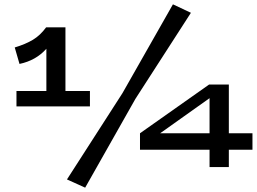

<svg xmlns="http://www.w3.org/2000/svg" viewBox="-20 -759 1185 886"><path d="M395 -339V-268H56V-339H194V-534Q146 -480 70 -464L48 -540Q98 -555 132 -575.5Q166 -596 193 -633L194 -632V-633H282V-339ZM778 -739 861 -700 605 -303 373 107 289 69 545 -329ZM1145 -68H1036V12H947V-68H626V-144L945 -369H1036V-144H1145ZM947 -144V-306L719 -144Z"/></svg>

Font: BioRhyme Expanded
Style: Bold
Weight: 700
Width: 7
Designer: Aoife Mooney
Foundry: Aoife Mooney Type
Version: Version 1.000